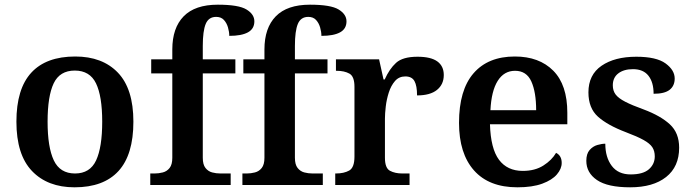

<svg xmlns="http://www.w3.org/2000/svg" viewBox="-20 -789 2959 819"><path d="M298 10Q183 10 116.5 -59.5Q50 -129 50 -270Q50 -410 113.5 -479Q177 -548 301 -548Q417 -548 483 -479Q549 -410 549 -270Q549 -129 485.5 -59.5Q422 10 298 10ZM300 -49Q364 -49 390 -105Q416 -161 416 -270Q416 -379 389.5 -433.5Q363 -488 299 -488Q235 -488 209 -433.5Q183 -379 183 -270Q183 -161 209.5 -105Q236 -49 300 -49Z M621 0V-49H640Q657 -49 674.5 -53.5Q692 -58 703.5 -72.5Q715 -87 715 -116V-476H625V-536H715V-578Q715 -670 763.5 -719.5Q812 -769 909 -769Q998 -769 1031.5 -748.5Q1065 -728 1065 -698Q1065 -666 1037.5 -651Q1010 -636 958 -636Q958 -653 952.5 -672Q947 -691 935 -704Q923 -717 902 -717Q870 -717 857.5 -687Q845 -657 845 -593V-536H984V-476H845V-116Q845 -87 856.5 -72.5Q868 -58 885 -53.5Q902 -49 920 -49H964V0Z M1014 0V-49H1033Q1050 -49 1067.5 -53.5Q1085 -58 1096.5 -72.5Q1108 -87 1108 -116V-476H1018V-536H1108V-578Q1108 -670 1156.5 -719.5Q1205 -769 1302 -769Q1391 -769 1424.5 -748.5Q1458 -728 1458 -698Q1458 -666 1430.5 -651Q1403 -636 1351 -636Q1351 -653 1345.5 -672Q1340 -691 1328 -704Q1316 -717 1295 -717Q1263 -717 1250.5 -687Q1238 -657 1238 -593V-536H1377V-476H1238V-116Q1238 -87 1249.5 -72.5Q1261 -58 1278 -53.5Q1295 -49 1313 -49H1357V0Z M1410 0V-49H1413Q1447 -49 1469.5 -61.5Q1492 -74 1492 -121V-419Q1492 -463 1470.5 -475Q1449 -487 1416 -487H1413V-536H1597L1616 -450H1621Q1641 -495 1669.5 -521Q1698 -547 1761 -547Q1818 -547 1845.5 -527Q1873 -507 1873 -469Q1873 -429 1844 -405.5Q1815 -382 1759 -382Q1759 -423 1748 -443Q1737 -463 1709 -463Q1682 -463 1665 -443.5Q1648 -424 1638.5 -394.5Q1629 -365 1625.5 -334.5Q1622 -304 1622 -283V-116Q1622 -72 1643.5 -60.5Q1665 -49 1696 -49H1727V0Z M2187 10Q2066 10 2002 -62Q1938 -134 1938 -265Q1938 -405 2000 -476.5Q2062 -548 2176 -548Q2280 -548 2340 -487.5Q2400 -427 2400 -308V-259H2070Q2073 -155 2108.5 -107.5Q2144 -60 2210 -60Q2262 -60 2298 -83Q2334 -106 2352 -137Q2376 -125 2376 -94Q2376 -69 2355.5 -45Q2335 -21 2293 -5.5Q2251 10 2187 10ZM2267 -319Q2267 -396 2246.5 -441.5Q2226 -487 2177 -487Q2130 -487 2103 -444Q2076 -401 2072 -319Z M2668 10Q2572 10 2526.5 -21Q2481 -52 2481 -103Q2481 -133 2495 -149Q2509 -165 2528 -170.5Q2547 -176 2562 -176Q2562 -118 2589.5 -81.5Q2617 -45 2670 -45Q2723 -45 2748 -67Q2773 -89 2773 -122Q2773 -145 2762.5 -161Q2752 -177 2725 -192Q2698 -207 2650 -225Q2571 -255 2530.5 -291.5Q2490 -328 2490 -395Q2490 -470 2546 -508.5Q2602 -547 2694 -547Q2780 -547 2819 -518.5Q2858 -490 2858 -454Q2858 -423 2836.5 -406Q2815 -389 2768 -389Q2768 -438 2746 -466Q2724 -494 2680 -494Q2641 -494 2617.5 -476Q2594 -458 2594 -425Q2594 -402 2606 -386Q2618 -370 2647 -355Q2676 -340 2726 -322Q2798 -295 2837.5 -258.5Q2877 -222 2877 -159Q2877 -78 2821.5 -34Q2766 10 2668 10Z"/></svg>

Font: Noto Serif Thai SemiBold
Style: Regular
Weight: 600
Designer: Monotype Design Team
Foundry: Monotype Imaging Inc.
Version: Version 2.001; ttfautohint (v1.8.4.7-5d5b)